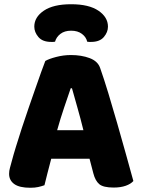

<svg xmlns="http://www.w3.org/2000/svg" viewBox="-20 -876 667 907"><path d="M403 -126H222Q212 -90 204.5 -59Q197 -28 190 -1Q176 4 160.5 7.5Q145 11 123 11Q72 11 47.5 -6.5Q23 -24 23 -55Q23 -69 27 -83Q31 -97 36 -116Q43 -143 55.5 -183.5Q68 -224 83 -270.5Q98 -317 115 -365.5Q132 -414 147 -457.5Q162 -501 174.5 -535.5Q187 -570 194 -588Q211 -598 245.5 -607Q280 -616 315 -616Q365 -616 403.5 -601.5Q442 -587 453 -555Q471 -504 492 -435Q513 -366 534 -292.5Q555 -219 575 -147.5Q595 -76 610 -21Q598 -7 574 1.5Q550 10 517 10Q468 10 449 -6Q430 -22 421 -57ZM314 -459Q300 -418 283 -368Q266 -318 250 -261H374Q360 -318 345.5 -368.5Q331 -419 320 -459ZM316 -731Q285 -731 265.5 -716Q246 -701 240 -679Q235 -678 231 -678Q227 -678 222 -678Q181 -678 161.5 -701Q142 -724 142 -750Q142 -795 187 -825.5Q232 -856 316 -856Q400 -856 445 -825.5Q490 -795 490 -750Q490 -724 470.5 -701Q451 -678 410 -678Q405 -678 401 -678Q397 -678 392 -679Q387 -701 367 -716Q347 -731 316 -731Z"/></svg>

Font: Baloo Paaji 2 ExtraBold
Style: Regular
Weight: 800
Designer: Shuchita Grover, Noopur Datye and Ek Type
Foundry: Ek Type
Version: Version 1.640;hotconv 1.0.111;makeotfexe 2.5.65597; ttfautoh